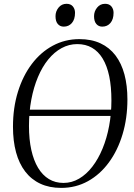

<svg xmlns="http://www.w3.org/2000/svg" viewBox="-20 -952 686 984"><path d="M85.5 -358 86 -390H595L594 -358ZM293.5 11Q233 11 186.8 -10.5Q140.5 -32 109.2 -72.8Q78 -113.5 62.2 -171.5Q46.5 -229.5 46.5 -302.5Q46.5 -399.5 71.8 -481.2Q97 -563 142.8 -623.8Q188.5 -684.5 250.8 -718Q313 -751.5 387 -751.5Q448.5 -751.5 494.8 -730Q541 -708.5 571.8 -668Q602.5 -627.5 617.8 -570.5Q633 -513.5 633 -442.5Q633 -346.5 608.2 -264Q583.5 -181.5 538.2 -119.8Q493 -58 430.8 -23.5Q368.5 11 293.5 11ZM305.5 -14.5Q348 -14.5 385.5 -36.5Q423 -58.5 453.2 -97.8Q483.5 -137 505.5 -190.2Q527.5 -243.5 539.2 -306.2Q551 -369 551 -437Q551 -507.5 539.8 -561.2Q528.5 -615 506.2 -651.8Q484 -688.5 451.5 -707.2Q419 -726 376 -726Q333.5 -726 295.8 -705.5Q258 -685 227.2 -647.2Q196.5 -609.5 174.5 -557.2Q152.5 -505 140.5 -441.5Q128.5 -378 128.5 -306.5Q128.5 -237.5 140.5 -183.5Q152.5 -129.5 175.2 -91.8Q198 -54 230.8 -34.2Q263.5 -14.5 305.5 -14.5ZM306.5 -815.5Q288 -815.5 276.2 -829Q264.5 -842.5 264.5 -869Q264.5 -894 280.2 -913.2Q296 -932.5 321 -932.5Q342.5 -932.5 353.5 -919Q364.5 -905.5 364.5 -886.5Q364.5 -853 348.5 -834.2Q332.5 -815.5 306.5 -815.5ZM504 -815.5Q485.5 -815.5 473.8 -829Q462 -842.5 462 -869Q462 -894 477.8 -913.2Q493.5 -932.5 518.5 -932.5Q540 -932.5 551 -919Q562 -905.5 562 -886.5Q562 -853 546 -834.2Q530 -815.5 504 -815.5Z"/></svg>

Font: Merriweather 144pt Light
Style: Italic
Weight: 300
Italic angle: -7.8°
Version: Version 2.101